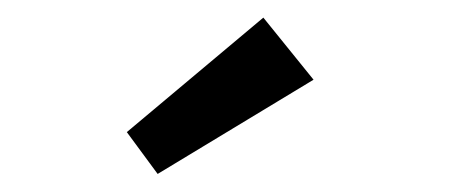

<svg xmlns="http://www.w3.org/2000/svg" viewBox="-20 -679 522 218"><path d="M159 -481.5 124 -529 279 -659 336 -588.5Z"/></svg>

Font: League Spartan Medium
Style: Regular
Weight: 500
Foundry: The League of Moveable Type
Version: Version 2.002